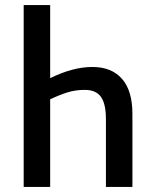

<svg xmlns="http://www.w3.org/2000/svg" viewBox="-20 -734 597 754"><path d="M73 -714H177V-427Q266 -471 343 -471Q418 -471 459 -424.5Q500 -378 500 -287V0H396V-266Q396 -326 376.5 -353.5Q357 -381 313 -381Q277 -381 246 -371.5Q215 -362 177 -344V0H73Z"/></svg>

Font: Avrile Sans Condensed Medium
Style: Regular
Weight: 500
Width: 3
Designer: Monotype Design Team
Foundry: Monotype Imaging Inc.
Version: Version 2.001;September 10, 2019;FontCreator 11.5.0.2425 64-